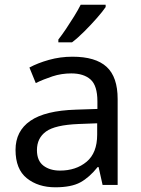

<svg xmlns="http://www.w3.org/2000/svg" viewBox="-20 -786 601 816"><path d="M288 -545Q386 -545 433 -502Q480 -459 480 -365V0H416L399 -76H395Q360 -32 321.5 -11Q283 10 215 10Q142 10 94 -28.5Q46 -67 46 -149Q46 -229 109 -272.5Q172 -316 303 -320L394 -323V-355Q394 -422 365 -448Q336 -474 283 -474Q241 -474 203 -461.5Q165 -449 132 -433L105 -499Q140 -518 188 -531.5Q236 -545 288 -545ZM314 -259Q214 -255 175.5 -227Q137 -199 137 -148Q137 -103 164.5 -82Q192 -61 235 -61Q303 -61 348 -98.5Q393 -136 393 -214V-262ZM429 -756Q417 -738 392 -709.5Q367 -681 338.5 -652.5Q310 -624 286 -606H228V-618Q243 -637 260.5 -663Q278 -689 295 -716.5Q312 -744 323 -766H429Z"/></svg>

Font: Noto Sans Samaritan
Style: Regular
Weight: 400
Designer: Monotype Design Team
Foundry: Monotype Imaging Inc.
Version: Version 2.001; ttfautohint (v1.8.4.7-5d5b)